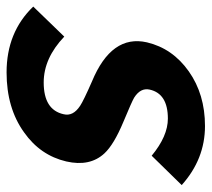

<svg xmlns="http://www.w3.org/2000/svg" viewBox="-72 -564 628 569"><g transform="rotate(90 241.5 -280.0)"><path d="M-23 -65 66 -157Q130 -96 202 -96Q283 -96 296 -155Q303 -183 271 -204Q256 -214 199 -239Q59 -297 83 -402Q101 -478 169 -526Q237 -574 331 -574Q429 -574 506 -505L419 -416Q361 -464 309 -464Q235 -464 223 -410Q217 -383 247 -364Q259 -357 319 -332Q386 -304 412 -276Q452 -233 436 -163Q418 -86 350 -38Q278 14 172 14Q53 14 -23 -65Z"/></g></svg>

Font: KaiGen Gothic CN Bold
Style: Bold
Weight: 700
Designer: Ryoko NISHIZUKA  (kana & ideographs); Paul D. Hunt (Latin, Greek & Cyrillic); Wenlong ZHANG  (bopomofo); Sandoll Communi
Foundry: Adobe Systems Incorporated
Version: Version 1.002.20150501